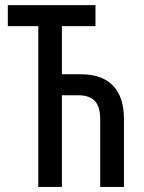

<svg xmlns="http://www.w3.org/2000/svg" viewBox="-20 -734 564 754"><path d="M355 -713.9V-631.3H223.1V-442.4H296.4Q380.9 -442.4 423.8 -397.7Q466.8 -353 466.8 -265.6V0H373.5V-266.1Q373.5 -314.5 352.8 -337.2Q332 -359.9 286.1 -359.9H223.1V0H130.4V-631.3H10.7V-713.9Z"/></svg>

Font: Open Sans Condensed Medium
Style: Regular
Weight: 500
Width: 3
Designer: Monotype Design Team
Foundry: Monotype Imaging Inc.
Version: Version 3.000